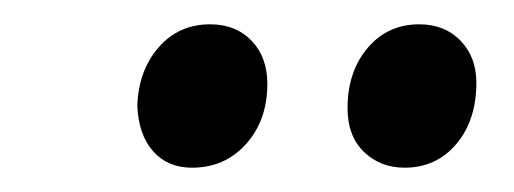

<svg xmlns="http://www.w3.org/2000/svg" viewBox="-20 -700 423 158"><path d="M266 -611Q266 -641 282.5 -660.5Q299 -680 325 -680Q346 -680 359 -666.5Q372 -653 372 -632Q372 -601 355.5 -581.5Q339 -562 313 -562Q293 -562 279.5 -575Q266 -588 266 -611ZM93 -613Q94 -642 110.5 -661Q127 -680 153 -680Q174 -680 187 -666.5Q200 -653 200 -631Q200 -601 182.5 -581.5Q165 -562 138 -562Q118 -562 106 -575.5Q94 -589 93 -613Z"/></svg>

Font: Andada Pro Medium
Style: Italic
Weight: 500
Italic angle: -7°
Designer: Carolina Giovagnoli
Foundry: Huerta Tipografica
Version: Version 3.005; ttfautohint (v1.8.4)